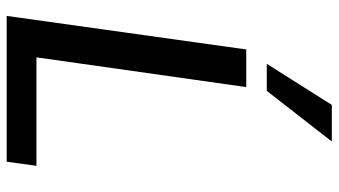

<svg xmlns="http://www.w3.org/2000/svg" viewBox="-234 -756 990 561"><g transform="rotate(90 260.5 -475.0)"><path d="M26 0 124 -700H234L147 -87H464L452 0ZM166 -760 286 -950H393L245 -760Z"/></g></svg>

Font: Host Grotesk Medium
Style: Italic
Weight: 500
Italic angle: -8°
Designer: Doğukan Karapınar based on Poppins by Indian Type Foundry, Jonny Pinhorn
Foundry: Element Type
Version: Version 1.001; ttfautohint (v1.8.4.7-5d5b)